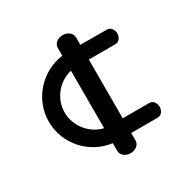

<svg xmlns="http://www.w3.org/2000/svg" viewBox="-143 -724 838 859"><g transform="rotate(-30 276.0 -295.0)"><path d="M339.3 -522.7C339.3 -522.7 338.9 -521.5 338.6 -520.3V-562.1C337.9 -584.6 315.9 -600 291.5 -600C267.8 -600 245.4 -586.8 244.4 -561.2L244.4 -520.8C133.9 -506.5 44.5 -411.8 44.5 -294.9C44.5 -179.2 131.4 -83.5 244.5 -68.9L244.5 -28C244.5 -5.5 267.3 10 291.5 10C315.7 10 338.6 -5.3 338.6 -28V-67.1C420 -67.2 476.5 -67.5 476.5 -67.5C495.4 -67.5 507.5 -86.4 507.5 -105.3C507.5 -124.3 495.5 -143.1 476.5 -143.1L338.6 -143.1V-446.6L476.5 -446.6C495.5 -446.6 507.5 -465.4 507.5 -484.4C507.5 -503.3 495.4 -522.2 476.5 -522.2C475.4 -522.2 426.3 -522.5 339.3 -522.7ZM244.4 -443.3C244.4 -357.7 244.4 -235.3 244.4 -146.4C180.2 -161.1 126.4 -221.3 126.4 -294.9C126.4 -367.4 177.8 -428 244.4 -443.3Z"/></g></svg>

Font: Hi.
Style: Black
Weight: 400
Designer: Mew Too, Robert Jablonski
Foundry: Cannot Into Space Fonts
Version: Version 1.996